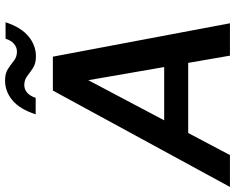

<svg xmlns="http://www.w3.org/2000/svg" viewBox="-125 -824 929 759"><g transform="rotate(-90 339.5 -444.5)"><path d="M-20 0 361 -700H495L627 0H499L402 -560L106 0ZM124 -165 173 -260H518L533 -165ZM267 -768Q287 -830 322 -859.5Q357 -889 401 -889Q429 -889 446.5 -877.5Q464 -866 479 -854Q494 -842 515 -842Q532 -842 545.5 -853.5Q559 -865 566 -887H631Q611 -826 575.5 -796.5Q540 -767 496 -767Q468 -767 450.5 -778.5Q433 -790 418 -801.5Q403 -813 383 -813Q366 -813 353 -802Q340 -791 332 -768Z"/></g></svg>

Font: DM Sans 9pt SemiBold
Style: Italic
Weight: 600
Italic angle: -10°
Version: Version 4.004;gftools[0.9.30]